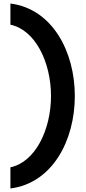

<svg xmlns="http://www.w3.org/2000/svg" viewBox="-20 -852 489 1088"><path d="M39 -712C180 -683 269 -499 269 -308C269 -117 180 67 39 96V216C277 186 404 -56 404 -308C404 -559 277 -802 39 -832Z"/></svg>

Font: Be Vietnam Pro SemiBold
Style: Regular
Weight: 600
Designer: Lam Bao, Tony Le, Vietanh Nguyen
Foundry: Yellow Type Foundry
Version: Version 1.002